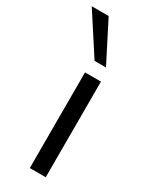

<svg xmlns="http://www.w3.org/2000/svg" viewBox="-241 -799 670 845"><g transform="rotate(30 94.0 -376.5)"><path d="M76 0V-486H157V0ZM87 -551 -44 -753H42L145 -551Z"/></g></svg>

Font: Nunito Sans
Style: Regular
Weight: 400
Designer: Vernon Adams
Foundry: Vernon Adams
Version: Version 3.101; ttfautohint (v1.8.4.7-5d5b);gftools[0.9.27]